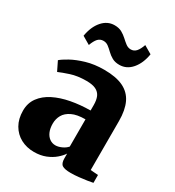

<svg xmlns="http://www.w3.org/2000/svg" viewBox="-189 -895 925 1016"><g transform="rotate(30 273.5 -387.0)"><path d="M176 11Q131 11 95 -8.2Q59 -27.5 38 -63.8Q17 -100 17 -150Q17 -196.5 41.8 -230.2Q66.5 -264 109.8 -285.8Q153 -307.5 208.8 -318Q264.5 -328.5 326.5 -329V-362Q326.5 -392.5 317.8 -412.8Q309 -433 288 -443.5Q267 -454 229.5 -454Q175.5 -454 134.5 -440.5Q93.5 -427 71 -417L43.5 -473Q58 -486 91.2 -504.5Q124.5 -523 173.2 -537.5Q222 -552 282 -552Q354 -552 398.5 -530.8Q443 -509.5 463.8 -466Q484.5 -422.5 484.5 -355.5V-56.5L531 -53V-5Q519.5 -2.5 497.2 1Q475 4.5 449 7.2Q423 10 400 10Q363 10 348 0.2Q333 -9.5 333 -40.5V-69.5Q322 -52 300 -33Q278 -14 246.8 -1.5Q215.5 11 176 11ZM257 -76Q273.5 -76 293.8 -85Q314 -94 326.5 -108.5V-275Q275.5 -275 245 -260.2Q214.5 -245.5 201 -221.8Q187.5 -198 187.5 -169Q187.5 -140.5 196.2 -119.8Q205 -99 220.8 -87.5Q236.5 -76 257 -76ZM96.5 -653Q106.5 -712.5 137.5 -748Q168.5 -783.5 212 -783.5Q238.5 -783.5 256.8 -773.2Q275 -763 289.5 -749.5Q304 -736 317.5 -725.8Q331 -715.5 347 -715Q367.5 -714.5 380.8 -729.5Q394 -744.5 404 -773.5L452.5 -745Q443 -686.5 412 -650.2Q381 -614 336.5 -614Q310.5 -614 292.2 -624.2Q274 -634.5 260 -648.2Q246 -662 232.5 -672.2Q219 -682.5 202 -682.5Q181.5 -682.5 168.5 -668Q155.5 -653.5 145 -624.5Z"/></g></svg>

Font: Merriweather 60pt Black
Style: Regular
Weight: 900
Version: Version 2.100